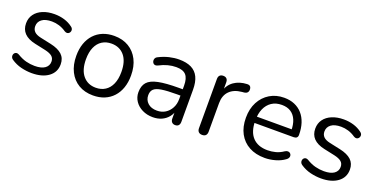

<svg xmlns="http://www.w3.org/2000/svg" viewBox="-24 -1008 2979 1529"><g transform="rotate(20 1466.0 -243.5)"><path d="M239.8 8.9Q195.2 8.9 149.8 -2.2Q104.5 -13.3 64.9 -40.1Q54.7 -46.9 50.9 -56.4Q47 -65.9 48.5 -75.5Q50 -85 56.4 -92.1Q62.8 -99.2 72.6 -100.6Q82.3 -102 93.6 -95.6Q132.5 -71.8 169.1 -62.4Q205.7 -53.1 241.8 -53.1Q298.8 -53.1 328.2 -74.1Q357.5 -95.1 357.5 -130.6Q357.5 -159.4 338.3 -175.6Q319.1 -191.8 278 -201L187 -220.5Q124.5 -234.1 93.6 -266.3Q62.7 -298.5 62.7 -349.4Q62.7 -393.7 86.5 -426.5Q110.4 -459.4 153.4 -477.3Q196.4 -495.3 252.6 -495.3Q296.6 -495.3 336.2 -483.4Q375.8 -471.5 407.5 -447.3Q417.7 -440.3 421.1 -430.8Q424.5 -421.2 422 -411.7Q419.6 -402.2 412.7 -395.7Q405.8 -389.1 396 -388.2Q386.2 -387.3 374.5 -394.3Q345.1 -414.5 314.2 -423.9Q283.3 -433.3 252.6 -433.3Q197.2 -433.3 168.1 -411.2Q139.1 -389.2 139.1 -352.7Q139.1 -324.8 156.8 -307.1Q174.5 -289.4 212.5 -281.2L303.5 -261.7Q368.5 -247.6 401.2 -217.2Q433.9 -186.7 433.9 -135.4Q433.9 -68.8 381.2 -29.9Q328.4 8.9 239.8 8.9Z M758.9 8.9Q688.2 8.9 636.2 -22.1Q584.2 -53.1 555.6 -109.8Q527 -166.5 527 -243.4Q527 -301.3 543.1 -347.6Q559.3 -393.8 589.9 -427.1Q620.5 -460.3 663.3 -477.8Q706.2 -495.3 758.9 -495.3Q829.6 -495.3 881.6 -464.3Q933.7 -433.3 962.3 -376.8Q990.9 -320.3 990.9 -243.4Q990.9 -185.5 974.7 -139Q958.6 -92.5 927.9 -59.3Q897.3 -26.1 854.8 -8.6Q812.2 8.9 758.9 8.9ZM758.9 -56.4Q804.4 -56.4 838.2 -78.1Q872.1 -99.8 890.5 -141.7Q908.9 -183.5 908.9 -243.4Q908.9 -334 868.3 -382Q827.7 -430 758.9 -430Q713.4 -430 679.6 -408.5Q645.8 -387 627.4 -345.4Q608.9 -303.8 608.9 -243.4Q608.9 -153.3 649.8 -104.8Q690.7 -56.4 758.9 -56.4Z M1265.7 8.9Q1215.8 8.9 1176.2 -10.8Q1136.5 -30.5 1113.8 -64.1Q1091.1 -97.8 1091.1 -139.7Q1091.1 -193.7 1118.3 -224.7Q1145.5 -255.6 1209.3 -268.8Q1273.1 -282 1382.8 -282H1428.1V-228.6H1384.4Q1302.8 -228.6 1256.5 -221.3Q1210.2 -214 1191.5 -195.7Q1172.8 -177.5 1172.8 -144.6Q1172.8 -103.7 1201.4 -77.6Q1230 -51.6 1279.5 -51.6Q1319.3 -51.6 1349.6 -70.8Q1379.9 -90 1397.5 -123.1Q1415.2 -156.2 1415.2 -198.7V-313.1Q1415.2 -374.8 1390 -402.6Q1364.8 -430.4 1307.5 -430.4Q1272.7 -430.4 1237.6 -421.3Q1202.5 -412.2 1163.9 -392Q1150.2 -385.1 1140 -387.6Q1129.7 -390 1123.8 -398.2Q1118 -406.5 1117.2 -417Q1116.4 -427.5 1121.4 -437.5Q1126.5 -447.5 1139.2 -452.9Q1182.5 -475 1225.8 -485.2Q1269.1 -495.3 1308.3 -495.3Q1371.3 -495.3 1412.3 -474.9Q1453.2 -454.5 1473.3 -412.9Q1493.4 -371.3 1493.4 -306.1V-34.8Q1493.4 -14.9 1483.7 -4Q1474 6.9 1455.5 6.9Q1437.1 6.9 1426.9 -4Q1416.7 -14.9 1416.7 -34.8V-113H1426.3Q1417.7 -75.4 1395.3 -48Q1373 -20.7 1340.1 -5.9Q1307.2 8.9 1265.7 8.9Z M1683.8 6.9Q1663.9 6.9 1653.3 -4Q1642.6 -14.9 1642.6 -34.8V-452Q1642.6 -472.4 1653 -482.9Q1663.5 -493.3 1682.4 -493.3Q1701.3 -493.3 1711.5 -482.9Q1721.7 -472.4 1721.7 -452V-371H1711.7Q1728.3 -430.5 1773.3 -462Q1818.3 -493.5 1884.1 -496.3Q1898.8 -497.3 1908.1 -489.6Q1917.4 -481.8 1918.4 -464.3Q1919.3 -447.3 1910.3 -437.1Q1901.3 -426.9 1882.3 -424.9L1865.6 -423.5Q1797.7 -416.9 1761.1 -379.3Q1724.5 -341.7 1724.5 -277.3V-34.8Q1724.5 -14.9 1714.4 -4Q1704.2 6.9 1683.8 6.9Z M2214.4 8.9Q2137.2 8.9 2081.5 -21.5Q2025.7 -52 1995.3 -108.2Q1965 -164.4 1965 -241.9Q1965 -317.9 1994.9 -374.6Q2024.8 -431.3 2077.6 -463.3Q2130.5 -495.3 2198.8 -495.3Q2248.2 -495.3 2287 -478.8Q2325.9 -462.3 2353.2 -431.4Q2380.6 -400.5 2395.1 -356.3Q2409.5 -312.1 2409.5 -256.7Q2409.5 -241.4 2400.7 -233.5Q2391.9 -225.5 2375.3 -225.5H2026.7V-279H2356.5L2340 -265.6Q2340 -319.5 2324.1 -357.2Q2308.2 -394.8 2277.4 -415Q2246.6 -435.2 2200.6 -435.2Q2150.2 -435.2 2114.8 -411.5Q2079.5 -387.7 2061.3 -346.1Q2043.2 -304.5 2043.2 -249.7V-243.8Q2043.2 -152.2 2087.5 -104.3Q2131.9 -56.4 2214.3 -56.4Q2247.7 -56.4 2281.5 -65Q2315.3 -73.6 2347 -95.4Q2360.6 -104.3 2372.1 -103.8Q2383.6 -103.4 2390.9 -96.8Q2398.3 -90.3 2400.6 -80.5Q2402.9 -70.8 2398.3 -60.1Q2393.7 -49.3 2381 -41Q2348.1 -16.8 2302.9 -3.9Q2257.6 8.9 2214.4 8.9Z M2690.8 8.9Q2646.2 8.9 2600.8 -2.2Q2555.5 -13.3 2515.9 -40.1Q2505.7 -46.9 2501.9 -56.4Q2498 -65.9 2499.5 -75.5Q2501 -85 2507.4 -92.1Q2513.8 -99.2 2523.6 -100.6Q2533.3 -102 2544.6 -95.6Q2583.5 -71.8 2620.1 -62.4Q2656.7 -53.1 2692.8 -53.1Q2749.8 -53.1 2779.2 -74.1Q2808.5 -95.1 2808.5 -130.6Q2808.5 -159.4 2789.3 -175.6Q2770.1 -191.8 2729 -201L2638 -220.5Q2575.5 -234.1 2544.6 -266.3Q2513.7 -298.5 2513.7 -349.4Q2513.7 -393.7 2537.5 -426.5Q2561.4 -459.4 2604.4 -477.3Q2647.4 -495.3 2703.6 -495.3Q2747.6 -495.3 2787.2 -483.4Q2826.8 -471.5 2858.5 -447.3Q2868.7 -440.3 2872.1 -430.8Q2875.5 -421.2 2873 -411.7Q2870.6 -402.2 2863.7 -395.7Q2856.8 -389.1 2847 -388.2Q2837.2 -387.3 2825.5 -394.3Q2796.1 -414.5 2765.2 -423.9Q2734.3 -433.3 2703.6 -433.3Q2648.2 -433.3 2619.1 -411.2Q2590.1 -389.2 2590.1 -352.7Q2590.1 -324.8 2607.8 -307.1Q2625.5 -289.4 2663.5 -281.2L2754.5 -261.7Q2819.5 -247.6 2852.2 -217.2Q2884.9 -186.7 2884.9 -135.4Q2884.9 -68.8 2832.2 -29.9Q2779.4 8.9 2690.8 8.9Z"/></g></svg>

Font: Nunito ExtraLight
Style: Regular
Weight: 200
Designer: Vernon Adams
Foundry: Vernon Adams
Version: Version 3.602